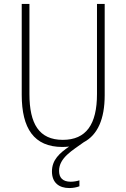

<svg xmlns="http://www.w3.org/2000/svg" viewBox="-20 -734 640 972"><path d="M296 10C308 10 319 9 330 8C282 41 243 75 243 134C243 191 279 218 331 218C351 218 369 214 382 209V179C371 183 352 186 338 186C297 186 279 165 279 131C279 64 348 27 404 -14C474 -51 510 -131 510 -252V-714H471V-258C471 -104 416 -26 298 -26C178 -26 129 -107 129 -258V-714H90V-254C90 -84 152 10 296 10Z"/></svg>

Font: Noto Sans Mono ExtraLight
Style: Regular
Weight: 200
Designer: Monotype Design Team
Foundry: Monotype Imaging Inc.
Version: Version 2.014